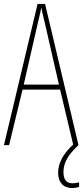

<svg xmlns="http://www.w3.org/2000/svg" viewBox="-20 -734 420 971"><path d="M301 136C301 88 325 48 377 0L208 -714H170L0 0H26L94 -281H284L350 -3C303 40 274 88 274 140C274 189 301 217 345 217C359 217 372 214 380 211V188C374 190 358 193 346 193C316 193 301 174 301 136ZM208 -612 278 -306H100L170 -612C178 -646 183 -666 189 -695C195 -666 200 -645 208 -612Z"/></svg>

Font: Noto Sans Arabic ExtCond Thin
Style: Regular
Weight: 100
Width: 2
Designer: Monotype Design Team, Nadine Chahine, Nizar Qandah and Khaled Hosny
Foundry: Monotype Imaging Inc.
Version: Version 2.012